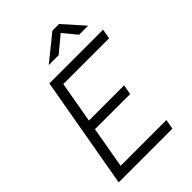

<svg xmlns="http://www.w3.org/2000/svg" viewBox="-257 -1009 1119 1119"><g transform="rotate(-45 302.5 -449.0)"><path d="M40.5 0 151.9 -633.3 162.6 -693.4H605.5L594.7 -633.3H217.3L172.4 -377.4H462.4L451.7 -316.9H161.6L116.7 -60.1H493.7L483.4 0ZM235.4 -771.5 392.6 -898.4H447.3L560.1 -771.5H485.8L417 -854.5L317.4 -771.5Z"/></g></svg>

Font: Cascadia Code PL Light
Style: Italic
Weight: 300
Italic angle: -10°
Monospace: yes
Designer: Aaron Bell
Foundry: Saja Typeworks
Version: Version 2404.023; ttfautohint (v1.8.4)